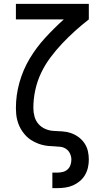

<svg xmlns="http://www.w3.org/2000/svg" viewBox="-20 -755 540 990"><path d="M250 215V135H276Q290 135 304 131.5Q318 128 328.5 118.5Q339 109 343.5 95.5Q348 82 348 68Q348 52 341 37Q334 22 321 13Q308 4 292 2Q276 0 260 -0.5Q244 -1 228.5 -2.5Q213 -4 197.5 -8Q182 -12 167.5 -18.5Q153 -25 139.5 -33.5Q126 -42 115 -53.5Q104 -65 95 -78Q86 -91 79.5 -105.5Q73 -120 69 -135.5Q65 -151 63.5 -167Q62 -183 62 -198Q62 -265 80.5 -330.5Q99 -396 133.5 -453.5Q168 -511 213.5 -560.5Q259 -610 309 -655H62V-735H438V-655Q401 -626 366.5 -595Q332 -564 300 -530Q268 -496 240 -458.5Q212 -421 192 -379Q172 -337 162 -291Q152 -245 152 -198Q152 -176 158 -154Q164 -132 178.5 -115.5Q193 -99 214 -90Q235 -81 257 -80Q279 -79 301.5 -77.5Q324 -76 345 -69Q366 -62 384.5 -48.5Q403 -35 415.5 -16.5Q428 2 433 23.5Q438 45 438 68Q438 88 433.5 108.5Q429 129 418.5 147Q408 165 392 178.5Q376 192 357 200.5Q338 209 317 212Q296 215 276 215Z"/></svg>

Font: Iosevka Term Medium
Style: Regular
Weight: 500
Monospace: yes
Designer: Belleve Invis
Foundry: Belleve Invis
Version: Version 26.3.1